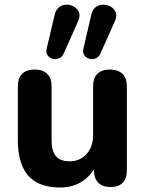

<svg xmlns="http://www.w3.org/2000/svg" viewBox="-20 -799 628 829"><path d="M239.5 10.5Q177.5 10.5 137 -12.4Q96.5 -35.2 76.8 -81.1Q57 -127 57 -195.8V-425.2Q57 -462 75.8 -480.4Q94.5 -498.8 129.5 -498.8Q164.5 -498.8 183.6 -480.4Q202.8 -462 202.8 -425.2V-192.8Q202.8 -147 221.4 -124.8Q240 -102.5 280.5 -102.5Q325 -102.5 353.5 -133.8Q382 -165 382 -216.2V-425.2Q382 -462 400.8 -480.4Q419.5 -498.8 454.5 -498.8Q489.5 -498.8 508.6 -480.4Q527.8 -462 527.8 -425.2V-65.8Q527.8 8.5 456.8 8.5Q422.8 8.5 404.1 -10.6Q385.5 -29.8 385.5 -65.8V-134.8L400.2 -97.2Q378.8 -45.2 337.5 -17.4Q296.2 10.5 239.5 10.5ZM413.5 -567.5Q406.5 -552.5 393.2 -547Q380 -541.5 366.1 -545.2Q352.2 -549 344.1 -560.4Q336 -571.8 340.2 -589L374.5 -736.8Q379.8 -759 394.2 -769Q408.8 -779 426.4 -778.8Q444 -778.5 458.8 -769.9Q473.5 -761.2 479.6 -745.5Q485.8 -729.8 476.5 -708.5ZM254.8 -567.5Q247.8 -552.5 234.5 -547Q221.2 -541.5 207.4 -545.2Q193.5 -549 185.4 -560.4Q177.2 -571.8 181.5 -589L216.5 -736.8Q221.8 -758.2 236.2 -768.6Q250.8 -779 268.4 -778.8Q286 -778.5 300.8 -769.5Q315.5 -760.5 321.2 -745.1Q327 -729.8 317.8 -708.5Z"/></svg>

Font: Nunito ExtraLight
Style: Regular
Weight: 200
Designer: Vernon Adams
Foundry: Vernon Adams
Version: Version 3.602;April 4, 2023;FontCreator 14.0.0.2856 64-bit